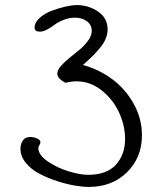

<svg xmlns="http://www.w3.org/2000/svg" viewBox="-20 -718 635 751"><path d="M235.8 -394Q204.1 -411.1 204.1 -430.2Q204.1 -443.4 218 -459.5Q231.9 -475.6 251.7 -491.5Q271.5 -507.3 291.3 -523.7Q311 -540 325 -559.6Q338.9 -579.1 338.9 -597.2Q338.9 -621.1 319.6 -635Q300.3 -648.9 273.9 -648.9Q251 -648.9 229.2 -640.4Q207.5 -631.8 194.1 -621.6Q180.7 -611.3 164.8 -602.8Q148.9 -594.2 136.2 -594.2Q115.2 -594.2 115.2 -609.9Q115.2 -629.9 134.5 -647.5Q153.8 -665 181.2 -675.5Q208.5 -686 235.4 -692.1Q262.2 -698.2 280.8 -698.2Q325.7 -698.2 363.3 -672.9Q400.9 -647.5 400.9 -603Q400.9 -568.4 374.5 -534.9Q348.1 -501.5 304.2 -463.9Q366.7 -446.8 418.2 -408.9Q469.7 -371.1 502.4 -313Q535.2 -254.9 535.2 -189Q535.2 -101.6 476.8 -44.2Q418.5 13.2 327.1 13.2Q304.7 13.2 272.5 7.8Q240.2 2.4 202.9 -9.8Q165.5 -22 133.8 -38.6Q102.1 -55.2 81.1 -80.8Q60.1 -106.4 60.1 -136.2Q60.1 -155.3 69.6 -168.7Q79.1 -182.1 97.2 -182.1Q112.8 -182.1 125.5 -176.3Q138.2 -170.4 138.2 -161.1Q138.2 -157.2 134 -150.4Q129.9 -143.6 129.9 -139.2Q129.9 -111.8 167.2 -86.4Q204.6 -61 249.3 -47.6Q293.9 -34.2 324.2 -34.2Q397.5 -34.2 433.3 -73.7Q469.2 -113.3 469.2 -174.8Q469.2 -227.1 445.3 -278.6Q421.4 -330.1 377 -365Q332.5 -399.9 279.8 -399.9Q258.8 -399.9 235.8 -394Z"/></svg>

Font: Zhizn
Style: Regular
Weight: 400
Designer: Peter Zharnov
Foundry: Peter Zharnov
Version: Version 1.000